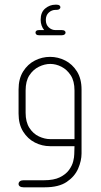

<svg xmlns="http://www.w3.org/2000/svg" viewBox="-20 -622 428 817"><path d="M168 -494Q161 -502 157 -513.5Q153 -525 153 -538Q153 -570 172.5 -586Q192 -602 215 -602H221Q229 -602 233 -599Q237 -596 237 -591Q237 -587 233 -583.5Q229 -580 221 -580H217Q200 -580 187.5 -568.5Q175 -557 175 -537Q175 -517 187.5 -505.5Q200 -494 216 -494H243Q251 -494 255 -491Q259 -488 259 -483Q259 -479 255 -475.5Q251 -472 243 -472H146Q138 -472 134.5 -475.5Q131 -479 131 -483Q131 -488 134.5 -491Q138 -494 146 -494ZM297 0H193Q159 0 128.5 -15.5Q98 -31 78.5 -62Q59 -93 59 -139V-241Q59 -287 78.5 -318Q98 -349 128.5 -364.5Q159 -380 193 -380Q227 -380 257.5 -364.5Q288 -349 307.5 -318Q327 -287 327 -241V31Q327 62 312.5 95.5Q298 129 264 152Q230 175 171 175H80Q70 175 64.5 171Q59 167 59 161Q59 154 64.5 149.5Q70 145 80 145H167Q209 145 234.5 132.5Q260 120 273.5 101.5Q287 83 291.5 64.5Q296 46 296 34ZM297 -30V-237Q297 -277 281 -301.5Q265 -326 241.5 -338Q218 -350 194 -350Q170 -350 145.5 -338Q121 -326 105 -301.5Q89 -277 89 -237V-142Q89 -103 105 -78Q121 -53 145.5 -41.5Q170 -30 194 -30Z"/></svg>

Font: Beiruti ExtraLight
Style: Regular
Weight: 250
Designer: Arlette Boutros
Foundry: Boutros
Version: Version 1.41